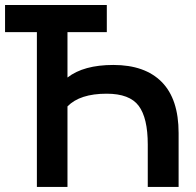

<svg xmlns="http://www.w3.org/2000/svg" viewBox="-20 -740 776 760"><path d="M126 -612.8H0V-720.2H402.8V-612.8H247.1V-433.1Q311 -482.9 428.7 -482.9Q553.7 -482.9 620.4 -415.3Q687 -347.7 687 -213.4V0H564.9V-168Q564.9 -272.9 529.1 -321Q493.2 -369.1 402.3 -369.1Q295.9 -369.1 247.1 -318.8V0H126Z"/></svg>

Font: Vela Sans Bd
Style: Bold
Weight: 700
Designer: Principal design: Mikhail Sharanda - project Manrope.
Design modification: Ravid Balaliev
Foundry: Mikhail Sharanda
Version: Version 1.001